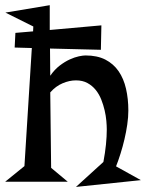

<svg xmlns="http://www.w3.org/2000/svg" viewBox="-40 -714 572 748"><path d="M-20 -5.9 55.2 -66.9 84 -526.9 17.1 -528.8 20 -585.9 88.9 -591.8 89.8 -610.8 -19 -665 153.8 -693.8V-597.2L355 -615.2L353 -520L154.8 -524.9L155.8 -418.9Q172.4 -442.9 192.4 -458.3Q212.4 -473.6 231.7 -482.4Q251 -491.2 267.3 -494.6Q283.7 -498 293 -498Q338.9 -498 370.6 -481.7Q402.3 -465.3 422.1 -436.5Q441.9 -407.7 450.9 -368.4Q460 -329.1 460 -283.2Q460 -257.8 455.8 -229Q451.7 -200.2 444.8 -171.1Q438 -142.1 429.4 -115Q420.9 -87.9 412.1 -65.9L508.8 -12.2L255.9 14.2L362.8 -83Q369.6 -119.1 372.8 -150.9Q376 -182.6 376 -210Q376 -223.6 374.3 -243.2Q372.6 -262.7 367.7 -283.9Q362.8 -305.2 354.5 -326.2Q346.2 -347.2 332.8 -363.8Q319.3 -380.4 300.5 -390.6Q281.7 -400.9 255.9 -400.9Q230.5 -400.9 203.9 -389.6Q177.2 -378.4 155.8 -354L159.2 -60.1L224.1 -5.9Z"/></svg>

Font: Risque
Style: Regular
Weight: 400
Designer: Astigmatic (AOETI)
Foundry: Astigmatic (AOETI)
Version: Version 1.000